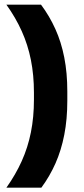

<svg xmlns="http://www.w3.org/2000/svg" viewBox="-20 -696 366 840"><path d="M128.5 -290.5V-260.5Q128.5 -183.5 115.2 -117.2Q102 -51 75.2 8.5Q48.5 68 8 125H161Q197.5 75.5 222.8 18.5Q248 -38.5 261.2 -106.2Q274.5 -174 274.5 -255V-296Q274.5 -377 261.2 -444.5Q248 -512 222.2 -569Q196.5 -626 159.5 -675.5H8Q48.5 -619 75.2 -559.5Q102 -500 115.2 -433.8Q128.5 -367.5 128.5 -290.5Z"/></svg>

Font: Anek Kannada Medium
Style: Bold
Weight: 700
Version: Version 1.003